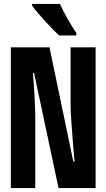

<svg xmlns="http://www.w3.org/2000/svg" viewBox="-20 -954 540 974"><path d="M367 -774V-787Q350 -811 324 -856.5Q298 -902 284 -934H143V-925Q163 -897 208.5 -847Q254 -797 281 -774ZM159 0V-353Q159 -392 155.5 -460Q152 -528 147 -583H153L277 0H465V-714H338V-428Q338 -393 342 -336.5Q346 -280 350.5 -224Q355 -168 358 -134H352L231 -714H35V0Z"/></svg>

Font: Noto Sans Mono UI Condensed
Style: Bold
Weight: 700
Width: 3
Designer: Monotype Design team
Foundry: Monotype Imaging Inc.
Version: 1.000